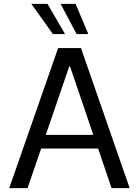

<svg xmlns="http://www.w3.org/2000/svg" viewBox="-20 -978 722 998"><path d="M123 0 194 -206H490L560 0H654L401 -728H282L28 0ZM143 -958 255 -801H318L227 -958ZM218 -277 340 -633H344L465 -277ZM295 -958 378 -801H439L373 -958Z"/></svg>

Font: Wafeq
Style: Regular
Weight: 400
Designer: Rasmus Andersson & Azza Alameddine
Foundry: Google & TypeTogether
Version: Version 3.000;FEAKit 1.0